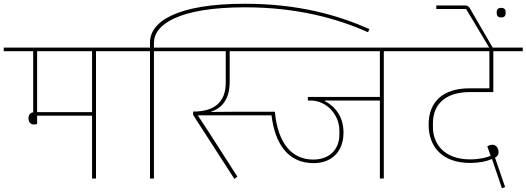

<svg xmlns="http://www.w3.org/2000/svg" viewBox="-40 -952 2808 1024"><path d="M142 -288C148 -288 154 -289 158 -291V-335H451V0H472V-679H636V-698H-20V-679H137V-353C121 -351 112 -339 112 -321C112 -302 121 -288 142 -288ZM451 -679V-354H158V-679Z M760 0H781V-679H945V-698H781V-724C781 -820 911 -913 1267 -913C1547 -913 1762 -852 1923 -780L1930 -797C1761 -872 1549 -932 1266 -932C902 -932 760 -836 760 -726V-698H596V-679H760Z M1210 2 1226 -10 1079 -239 1016 -335V-337H1408C1427 -184 1496 -82 1633 -82C1731 -82 1791 -146 1792 -242C1793 -332 1745 -386 1692 -413V-416H1986V0H2007V-679H2171V-698H905V-679H1164V-511C1164 -405 1100 -357 992 -357H990V-339ZM1602 -435V-416H1616C1702 -416 1770 -340 1770 -256V-234C1770 -156 1718 -101 1631 -101C1518 -101 1442 -185 1426 -356H1207L1085 -355V-356C1142 -375 1185 -420 1185 -516V-679H1986V-435Z M2637 52 2654 46 2606 -94 2600 -111C2614 -120 2619 -127 2619 -140C2619 -159 2608 -180 2587 -180C2576 -180 2565 -176 2559 -171L2577 -121C2554 -111 2514 -102 2467 -102C2330 -102 2269 -184 2269 -274V-295C2269 -396 2336 -461 2467 -461H2591V-679H2748V-698H2131V-679H2570V-481H2465C2325 -481 2246 -412 2246 -287C2246 -169 2319 -83 2467 -83C2515 -83 2554 -91 2584 -104L2590 -86Z M2633 -859C2650 -859 2657 -868 2657 -882V-887C2657 -901 2650 -910 2633 -910C2616 -910 2609 -901 2609 -887V-882C2609 -868 2616 -859 2633 -859ZM2574 -690H2589V-696L2467 -906C2461 -917 2454 -923 2440 -923H2287V-904H2446L2547 -735Z"/></svg>

Font: IBM Plex Devanagari Thin
Style: Regular
Weight: 100
Designer: Mike Abbink, Paul van der Laan, Pieter van Rosmalen, Erin McLaughlin
Foundry: Bold Monday
Version: Version 1.0